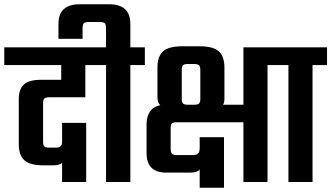

<svg xmlns="http://www.w3.org/2000/svg" viewBox="-46 -853 1553 900"><path d="M-26 -631H423V-548H-26ZM241 -586H354V-397H184Q169 -397 162.5 -391.5Q156 -386 156 -369V-189Q156 -172 162 -166.5Q168 -161 183 -161H216Q232 -161 238.5 -167.5Q245 -174 245 -190L257 -135Q257 -105 246.5 -91.5Q236 -78 204 -78H157Q95 -78 68.5 -101.5Q42 -125 42 -178V-388Q42 -435 66 -457Q90 -479 148 -479H241ZM245 -277H358V0H245Z M633 -631V-548H383V-631ZM565 -575V0H451V-575ZM467 -833Q513 -833 539 -811Q565 -789 565 -739V-621H451V-717Q451 -738 445.5 -744Q440 -750 418 -750H375Q353 -750 347 -744Q341 -738 341 -717V-671H228V-739Q228 -789 254 -811Q280 -833 326 -833Z M1095 -631H1208V0H1095ZM1156 -631H1277V-548H1156ZM890 -210H1004V27H890ZM891 -636Q953 -636 979.5 -612.5Q1006 -589 1006 -536V-388Q1006 -361 988 -353.5Q970 -346 938 -346V-362H1128V-280H783Q767 -280 760.5 -275Q754 -270 754 -253V-154Q754 -138 760.5 -132Q767 -126 783 -126H856Q874 -126 882 -133Q890 -140 890 -159L900 -101Q900 -71 889 -57.5Q878 -44 846 -44H732Q688 -44 664.5 -66.5Q641 -89 641 -136V-268Q641 -313 663 -337.5Q685 -362 730 -362H760V-346Q725 -346 708.5 -357.5Q692 -369 692 -397V-536Q692 -589 718.5 -612.5Q745 -636 807 -636ZM834 -553Q818 -553 812 -547.5Q806 -542 806 -525V-390Q806 -373 812.5 -367.5Q819 -362 834 -362H864Q880 -362 886.5 -367.5Q893 -373 893 -390V-525Q893 -542 886.5 -547.5Q880 -553 864 -553Z M1306 -569H1419V0H1306ZM1238 -631H1487V-548H1238Z"/></svg>

Font: Teko Light Medium
Style: Regular
Weight: 500
Version: Version 2.000;gftools[0.9.28.dev9+g7d2139d.d20230707]